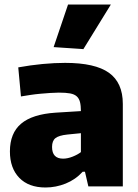

<svg xmlns="http://www.w3.org/2000/svg" viewBox="-20 -827 614 852"><path d="M182 5Q107 5 65.5 -38Q24 -81 24 -155Q24 -236 73.5 -278Q123 -320 226 -327L339 -334Q339 -358 335 -374Q331 -390 320.5 -399.5Q310 -409 291 -412.5Q272 -416 241 -416Q225 -416 203.5 -414.5Q182 -413 159 -411Q136 -409 113.5 -405.5Q91 -402 73 -399L61 -528Q116 -538 169 -543Q222 -548 269 -548Q402 -548 463.5 -504Q525 -460 525 -366V0H372L357 -65H347Q315 -30 271.5 -12.5Q228 5 182 5ZM260 -123Q280 -123 302.5 -132Q325 -141 339 -152V-236L279 -230Q241 -226 226 -214Q211 -202 211 -175Q211 -123 260 -123ZM218 -618 282 -807H472L350 -609Z"/></svg>

Font: Encode Sans Narrow
Style: ExtraBold
Weight: 800
Designer: Pablo Impallari, Andres Torresi
Foundry: Pablo Impallari, Andres Torresi
Version: Version 1.000; ttfautohint (v1.00) -l 8 -r 50 -G 200 -x 14 -